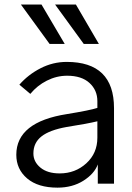

<svg xmlns="http://www.w3.org/2000/svg" viewBox="-20 -819 590 856"><path d="M73.2 -798.8H165L268.6 -623H201.2ZM225.6 -798.8H318.4L420.9 -623H353.5ZM128.9 -134.8Q128.9 -97.7 160.2 -71.8Q191.4 -45.9 246.1 -45.9Q315.4 -45.9 364.7 -90.8Q414.1 -135.7 414.1 -205.1V-278.3Q371.1 -267.6 277.3 -252.9Q201.2 -239.3 165 -210.9Q128.9 -182.6 128.9 -134.8ZM52.7 -128.9Q52.7 -275.4 279.3 -310.5Q380.9 -327.1 414.1 -337.9V-368.2Q414.1 -417 378.9 -449.2Q343.8 -481.4 279.3 -481.4Q232.4 -481.4 189 -459.5Q145.5 -437.5 115.2 -400.4L66.4 -441.4Q105.5 -486.3 160.6 -514.6Q215.8 -543 277.3 -543Q488.3 -543 488.3 -336.9V0H416V-85.9Q400.4 -43.9 351.6 -13.2Q302.7 17.6 236.3 17.6Q149.4 17.6 101.1 -23.4Q52.7 -64.5 52.7 -128.9Z"/></svg>

Font: Gothic A1
Style: Regular
Weight: 400
Designer: HanYang I&C Co.,Ltd.
Foundry: HanYang I&C Co.,Ltd.
Version: Version 2.50